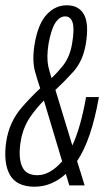

<svg xmlns="http://www.w3.org/2000/svg" viewBox="-34 -701 412 726"><path d="M97 5Q28.5 5 3.2 -40.2Q-22 -85.5 -10.5 -165Q0.5 -239.5 49 -295.5Q85 -336.5 118 -367Q108.5 -395 99 -428.5Q86.5 -471.5 97 -535Q110 -611 142.5 -646Q175 -681 218.5 -681Q264.5 -681 283.8 -645.8Q303 -610.5 290.5 -535Q279.5 -469.5 242.5 -429Q211.5 -394.5 175.5 -361L239.5 -151Q271 -218 291.5 -334H340Q311.5 -171.5 257.5 -92L286 0H228L215 -43.5Q161 5 97 5ZM201 -91 132 -321Q108.5 -297.5 87.5 -269Q53.5 -223.5 44.5 -168Q34.5 -107.5 48.8 -73Q63 -38.5 107 -38.5Q155 -38.5 201 -91ZM161 -405.5Q184.5 -428.5 203.5 -452Q230 -485 238.5 -535.5Q248 -590.5 240.8 -614.8Q233.5 -639 212 -639Q191.5 -639 175.5 -615Q159.5 -591 149.5 -535Q141.5 -484.5 148.5 -450.5Q154 -427 161 -405.5Z"/></svg>

Font: Anybody Condensed Light
Style: Italic
Weight: 300
Width: 3
Italic angle: -10°
Designer: Tyler Finck
Foundry: Etcetera Type Company
Version: Version 1.010; ttfautohint (v1.8.3) -l 8 -r 50 -G 200 -x 14 